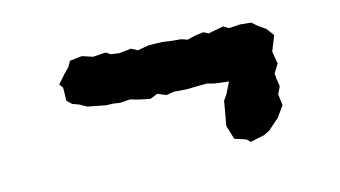

<svg xmlns="http://www.w3.org/2000/svg" viewBox="-39 -395 678 383"><g transform="rotate(-10 300.0 -204.0)"><path d="M435 -91.8 411.4 -97.2 407.6 -106.8 400.2 -125 402.4 -148.4 404.6 -175.4 411.2 -186.8 421 -211.6 392 -212.6 377 -215.2 352.4 -212.8 334.2 -210.8 309.8 -210.6 293.4 -206.6 275.6 -212.2 260.6 -204.6 235.6 -207.6 220.6 -210.6 199.4 -207.4 186.2 -208.2 171.2 -207.4 133.8 -211.4 119.2 -218 104.8 -222 94.8 -230 93 -256.8 86.4 -264.4 100.2 -283.2 110.4 -295.6 115.8 -307.4 140.6 -312.4 162.4 -307.2 188.4 -311.2 198.4 -306 215.6 -305.2 239.6 -310 252.8 -304.4 275.2 -310.4 292.2 -311.6 304 -312.2 326 -311.2H341.6L354.2 -308L371.4 -313.8L388 -317.2L397.6 -313L428.2 -321.8L439.6 -316.4L462.2 -319.8L484.8 -319.6L497.6 -310.4L512.4 -302L525.8 -287.2L516.2 -255.2L522.8 -230.2L513.4 -211.8L514.8 -202L519 -184.8L513.2 -169L518 -146.6L504.2 -123.4L482.6 -100.8L471.4 -94L443 -85.4Z"/></g></svg>

Font: Winky Rough
Style: Italic
Weight: 400
Italic angle: -8.97852°
Designer: Simon Atzbach
Foundry: typofactur
Version: Version 1.206